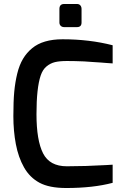

<svg xmlns="http://www.w3.org/2000/svg" viewBox="-20 -937 614 963"><path d="M141 -695Q195 -740 294 -740Q428 -740 545 -710V-619Q545 -619 537 -619.5Q529 -620 515.5 -621Q502 -622 484 -623.5Q466 -625 445 -626Q424 -627 402 -629Q354 -631 316.5 -631Q279 -631 256 -625.5Q233 -620 213.5 -604Q194 -588 184 -558Q163 -496 163 -364.5Q163 -233 196 -168Q229 -103 315 -103Q408 -103 511 -109L545 -111V-20Q447 6 312 6Q227 6 178 -20.5Q129 -47 100.5 -97.5Q72 -148 59.5 -214Q47 -280 47 -354.5Q47 -429 51.5 -477Q56 -525 66.5 -568Q77 -611 95.5 -642Q114 -673 141 -695ZM278 -824V-892Q278 -917 302 -917H366Q377 -917 383 -910Q389 -903 389 -892V-824Q389 -801 366 -801H302Q291 -801 284.5 -807.5Q278 -814 278 -824Z"/></svg>

Font: Exo
Style: DemiBold
Weight: 600
Designer: Natanael Gama
Version: Version 1.00